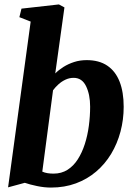

<svg xmlns="http://www.w3.org/2000/svg" viewBox="-20 -837 610 867"><path d="M229.5 -505.5Q245.5 -521.5 267 -535Q288.5 -548.5 314.8 -557Q341 -565.5 371.5 -565.5Q427.5 -565.5 464.5 -540.5Q501.5 -515.5 520 -468.5Q538.5 -421.5 538.5 -354.5Q538.5 -296.5 524 -242.2Q509.5 -188 481.8 -142Q454 -96 414 -62Q374 -28 322.8 -9Q271.5 10 210 10Q180 10 147.5 3.2Q115 -3.5 92 -11.5L16.5 9L118.5 -739.5L67.5 -759.5L77 -798L246 -817L271 -803.5ZM171 -62Q182 -57 194.8 -55Q207.5 -53 222 -53Q257.5 -53 284.8 -70.2Q312 -87.5 331.2 -117.5Q350.5 -147.5 363 -186.5Q375.5 -225.5 381.2 -268.8Q387 -312 387 -355.5Q387 -409.5 368.8 -447.5Q350.5 -485.5 312.5 -485.5Q293 -485.5 275.5 -477.2Q258 -469 244 -456.2Q230 -443.5 219.5 -429.5Z"/></svg>

Font: Merriweather 24pt ExtraBold
Style: Italic
Weight: 800
Italic angle: -7.8°
Version: Version 2.101